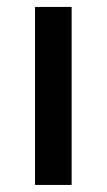

<svg xmlns="http://www.w3.org/2000/svg" viewBox="-20 -523 303 543"><path d="M79.1 0V-503.4H182.6V0Z"/></svg>

Font: Akatab SemiBold
Style: Regular
Weight: 600
Designer: SIL Global
Foundry: SIL Global
Version: Version 4.100